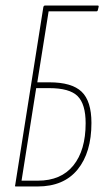

<svg xmlns="http://www.w3.org/2000/svg" viewBox="-20 -675 383 695"><path d="M37 0Q33 0 35 -5L137 -650Q139 -655 143 -655H334Q338 -655 337 -650L334 -638Q333 -634 329 -634H156L115 -377H159Q240 -377 275.5 -343Q311 -309 311 -230Q311 -123 261 -61.5Q211 0 116 0ZM58 -21H117Q201 -21 245.5 -76Q290 -131 290 -229Q290 -298 261 -327Q232 -356 158 -356H111Z"/></svg>

Font: Sofia Sans Extra Condensed Thin
Style: Italic
Weight: 250
Italic angle: -9°
Version: Version 4.100